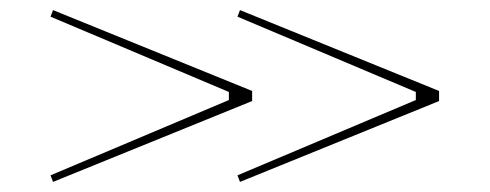

<svg xmlns="http://www.w3.org/2000/svg" viewBox="-20 -500 969 380"><path d="M455 -480 849 -320V-300L455 -140L450 -153L803 -302V-318L450 -467ZM85 -480 479 -320V-300L85 -140L80 -153L433 -302V-318L80 -467Z"/></svg>

Font: Kalnia Expanded Thin
Style: Regular
Weight: 250
Width: 7
Designer: Frida Medrano
Foundry: Frida Medrano
Version: Version 1.105